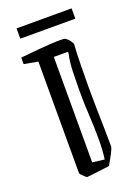

<svg xmlns="http://www.w3.org/2000/svg" viewBox="-141 -787 628 859"><g transform="rotate(-20 173.5 -357.5)"><path d="M241 -605Q259 -593 269 -571Q266 -528 265 -469Q264 -410 264 -358Q264 -315 265 -264.5Q266 -214 267 -166.5Q268 -119 268 -83Q267 -72 246 -34L229 -4Q215 -2 190.5 1Q166 4 145 6.5Q124 9 121 9Q119 9 112 3Q105 -3 98.5 -10Q92 -17 92 -20V-551L26 -563V-594Q75 -599 122 -603Q169 -607 202 -608Q235 -609 241 -605ZM164 -45 221 -38Q224 -59 225.5 -82.5Q227 -106 227 -131Q227 -191 223.5 -244.5Q220 -298 220 -366Q220 -404 221.5 -454Q223 -504 232 -542L230 -547H164ZM51 -675V-724H313V-675Z"/></g></svg>

Font: Grenze Gotisch Light
Style: Regular
Weight: 300
Designer: Renata Polastri
Foundry: Omnibus-Type
Version: Version 1.001